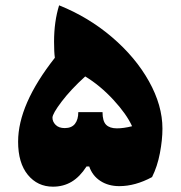

<svg xmlns="http://www.w3.org/2000/svg" viewBox="-20 -660 678 721"><path d="M590 -177Q590 -135 580.5 -85Q571 -35 551 5Q488 39 428 39Q387 39 357 19.5Q327 0 315 -35H305Q280 4 249 22.5Q218 41 179 41Q121 41 84.5 -3.5Q48 -48 48 -128Q48 -268 186 -443Q183 -464 183 -503Q183 -579 202 -640Q312 -596 400.5 -520.5Q489 -445 539.5 -354.5Q590 -264 590 -177ZM476 -186Q455 -232 405.5 -285.5Q356 -339 300 -373Q246 -324 211.5 -278.5Q177 -233 177 -218Q177 -203 189 -191Q201 -179 223 -179Q249 -179 261.5 -195Q274 -211 274 -239H365Q365 -205 378.5 -191.5Q392 -178 419 -178Q444 -178 476 -186Z"/></svg>

Font: Lalezar
Style: Bold
Weight: 700
Designer: Borna Izadpanah
Foundry: Borna Izadpanah
Version: Version 1.003;January 24, 2021;FontCreator 13.0.0.2683 64-bi